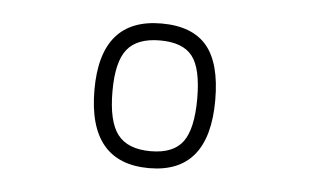

<svg xmlns="http://www.w3.org/2000/svg" viewBox="-33 -703 591 361"><g transform="rotate(5 263.0 -522.5)"><path d="M259 -659Q317 -659 344.5 -626.5Q372 -594 372 -524Q372 -386 259 -386Q144 -386 144 -524Q144 -659 259 -659ZM178 -524Q178 -467 197 -442.5Q216 -418 259 -418Q302 -418 320 -442.5Q338 -467 338 -524Q338 -581 320 -604Q302 -627 259 -627Q216 -627 197 -603.5Q178 -580 178 -524Z"/></g></svg>

Font: TitilliumText22L Xb
Style: Bold
Weight: 400
Designer: Campivisivi
Foundry: Campivisivi
Version: 1.000